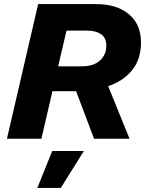

<svg xmlns="http://www.w3.org/2000/svg" viewBox="-20 -680 717 941"><path d="M14 0 167 -660H450Q552 -660 611.5 -610.5Q671 -561 671 -472Q671 -389 626.5 -335Q582 -281 510 -258L615 0H441L353 -233H237L183 0ZM408 -530H306L265 -355H381Q439 -355 470 -383.5Q501 -412 501 -456Q501 -495 475 -512.5Q449 -530 408 -530ZM391 60 278 241H163L236 60Z"/></svg>

Font: Work Sans
Style: Bold Italic
Weight: 700
Italic angle: -13°
Designer: Wei Huang
Foundry: Wei Huang
Version: Version 2.010; ttfautohint (v1.8.3)